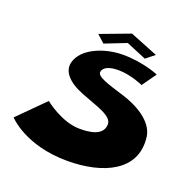

<svg xmlns="http://www.w3.org/2000/svg" viewBox="-127 -827 972 971"><g transform="rotate(20 359.5 -341.5)"><path d="M262 -640 303 -603 418 -648 526 -603 572 -640 422 -700ZM416 -584C318 -584 204 -539 183 -459C169 -409 208 -361 293 -328C381 -293 465 -273 464 -226C462 -161 380 -157 337 -157C239 -157 143 -236 143 -236L4 -97C4 -97 106 17 334 17C525 17 693 -57 670 -235C659 -316 561 -369 479 -393C398 -418 333 -437 337 -463C340 -487 369 -503 421 -503C489 -503 556 -472 556 -472L610 -548C610 -548 528 -584 416 -584Z"/></g></svg>

Font: Hussar Milosc
Style: Bold
Weight: 700
Foundry: Cannot Into Space Fonts
Version: Version 1.02